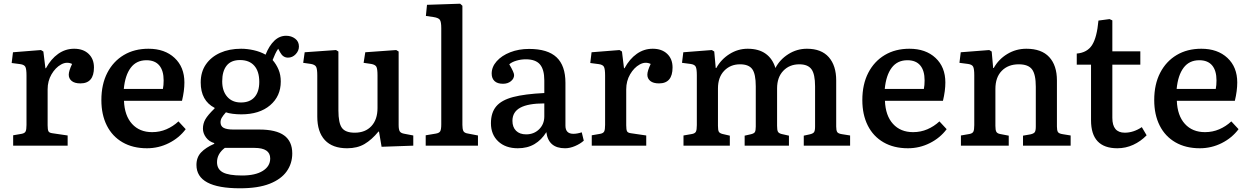

<svg xmlns="http://www.w3.org/2000/svg" viewBox="-20 -786 6739 1036"><path d="M51 0V-56L97 -64Q113 -67 118 -76.5Q123 -86 123 -112V-378Q123 -413 117 -425Q111 -437 89 -440L43 -446L50 -504L201 -516L214 -508L225 -418H228Q255 -468 294 -495.5Q333 -523 380 -523Q429 -523 458 -495.5Q487 -468 487 -422Q487 -336 414 -336Q383 -336 367 -349Q351 -362 351 -383Q351 -403 369 -441Q340 -455 309.5 -438Q279 -421 258 -385Q237 -349 237 -304V-110Q237 -86 241.5 -77.5Q246 -69 263 -67L345 -55V0Z M773 14Q697 14 641.5 -18Q586 -50 556.5 -108.5Q527 -167 527 -246Q527 -331 559 -393Q591 -455 648 -489Q705 -523 781 -523Q869 -523 922 -473.5Q975 -424 975 -341Q975 -296 962 -242H649Q652 -162 692.5 -117.5Q733 -73 801 -73Q842 -73 878 -88.5Q914 -104 943 -131L982 -89Q947 -42 891.5 -14Q836 14 773 14ZM648 -306H859Q863 -326 863 -352Q863 -405 839.5 -433Q816 -461 770 -461Q716 -461 685.5 -420.5Q655 -380 648 -306Z M1275 230Q1040 230 1040 104Q1040 63 1065 36.5Q1090 10 1136 -10V-14Q1108 -22 1091.5 -44.5Q1075 -67 1075 -92Q1075 -119 1088 -142Q1101 -165 1138 -201V-204Q1063 -243 1063 -341Q1063 -398 1091 -438.5Q1119 -479 1168 -501Q1217 -523 1281 -523Q1314 -523 1349.5 -515Q1385 -507 1413 -491Q1432 -539 1460 -566Q1488 -593 1524 -593Q1552 -593 1572.5 -577.5Q1593 -562 1593 -535Q1593 -512 1575.5 -493.5Q1558 -475 1534 -475Q1507 -475 1492 -503L1481 -523Q1472 -510 1465 -495Q1458 -480 1451 -462Q1471 -439 1483 -410.5Q1495 -382 1495 -346Q1495 -267 1437.5 -218Q1380 -169 1282 -169Q1258 -169 1235 -172Q1212 -175 1199 -180Q1183 -162 1176.5 -150.5Q1170 -139 1170 -126Q1170 -105 1187 -96Q1204 -87 1240 -87H1379Q1470 -87 1513.5 -55Q1557 -23 1557 42Q1557 96 1527 138.5Q1497 181 1435 205.5Q1373 230 1275 230ZM1280 -233Q1328 -233 1353.5 -262Q1379 -291 1379 -344Q1379 -401 1352 -431.5Q1325 -462 1275 -462Q1227 -462 1203 -432Q1179 -402 1179 -347Q1179 -295 1206 -264Q1233 -233 1280 -233ZM1286 161Q1358 161 1398 136Q1438 111 1438 69Q1438 12 1353 12H1193Q1151 44 1151 89Q1151 127 1182.5 144Q1214 161 1286 161Z M1853 14Q1774 14 1733 -30Q1692 -74 1692 -157V-379Q1692 -413 1686 -425Q1680 -437 1658 -441L1616 -447L1624 -504L1793 -516L1806 -508V-190Q1806 -122 1825 -96Q1844 -70 1894 -70Q1951 -70 1984 -105.5Q2017 -141 2017 -203V-379Q2017 -414 2011 -425.5Q2005 -437 1983 -441L1942 -447L1951 -504L2118 -516L2131 -508V-112Q2131 -86 2137.5 -76.5Q2144 -67 2163 -64L2210 -55V0L2039 6L2025 -76H2022Q1986 -32 1947 -9Q1908 14 1853 14Z M2277 0V-56L2331 -65Q2350 -68 2355.5 -78Q2361 -88 2361 -115V-634Q2361 -668 2353.5 -679Q2346 -690 2319 -694L2278 -700L2284 -760L2463 -766L2475 -755V-112Q2475 -91 2480 -79.5Q2485 -68 2507 -65L2559 -55V0Z M2774 14Q2708 14 2668.5 -23Q2629 -60 2629 -121Q2629 -178 2657.5 -212Q2686 -246 2749 -262.5Q2812 -279 2917 -284V-352Q2917 -411 2893.5 -438.5Q2870 -466 2817 -466Q2791 -466 2766 -458.5Q2741 -451 2728 -439Q2754 -395 2754 -381Q2754 -362 2737 -348Q2720 -334 2694 -334Q2664 -334 2648.5 -348.5Q2633 -363 2633 -389Q2633 -425 2660 -455.5Q2687 -486 2733 -504Q2779 -522 2835 -522Q2935 -522 2983 -477Q3031 -432 3031 -339V-108Q3031 -64 3074 -64Q3094 -64 3119 -72L3130 -27Q3111 -10 3083 2Q3055 14 3029 14Q2939 14 2928 -73Q2902 -31 2864 -8.5Q2826 14 2774 14ZM2819 -61Q2861 -61 2889 -88.5Q2917 -116 2917 -158V-228Q2830 -228 2787.5 -205Q2745 -182 2745 -134Q2745 -100 2764.5 -80.5Q2784 -61 2819 -61Z M3173 0V-56L3219 -64Q3235 -67 3240 -76.5Q3245 -86 3245 -112V-378Q3245 -413 3239 -425Q3233 -437 3211 -440L3165 -446L3172 -504L3323 -516L3336 -508L3347 -418H3350Q3377 -468 3416 -495.5Q3455 -523 3502 -523Q3551 -523 3580 -495.5Q3609 -468 3609 -422Q3609 -336 3536 -336Q3505 -336 3489 -349Q3473 -362 3473 -383Q3473 -403 3491 -441Q3462 -455 3431.5 -438Q3401 -421 3380 -385Q3359 -349 3359 -304V-110Q3359 -86 3363.5 -77.5Q3368 -69 3385 -67L3467 -55V0Z M3668 0V-55L3714 -63Q3730 -66 3735 -75.5Q3740 -85 3740 -111V-380Q3740 -414 3734 -426Q3728 -438 3706 -441L3660 -447L3667 -504L3821 -516L3834 -508L3842 -419H3845Q3871 -466 3916.5 -494.5Q3962 -523 4014 -523Q4074 -523 4111.5 -496Q4149 -469 4164 -419Q4188 -465 4234 -494Q4280 -523 4334 -523Q4412 -523 4452 -477.5Q4492 -432 4492 -352V-103Q4492 -82 4497.5 -73.5Q4503 -65 4523 -62L4567 -55V0H4317V-54L4349 -61Q4367 -65 4372.5 -73Q4378 -81 4378 -103V-320Q4378 -386 4358.5 -412.5Q4339 -439 4293 -439Q4240 -439 4206.5 -404Q4173 -369 4173 -309V-107Q4173 -84 4177.5 -75.5Q4182 -67 4197 -63L4237 -54V0H3998V-54L4029 -61Q4048 -65 4053 -73Q4058 -81 4058 -103V-320Q4058 -387 4039 -413Q4020 -439 3973 -439Q3921 -439 3887.5 -404Q3854 -369 3854 -309V-107Q3854 -84 3858.5 -75.5Q3863 -67 3879 -63L3918 -54V0Z M4879 14Q4803 14 4747.5 -18Q4692 -50 4662.5 -108.5Q4633 -167 4633 -246Q4633 -331 4665 -393Q4697 -455 4754 -489Q4811 -523 4887 -523Q4975 -523 5028 -473.5Q5081 -424 5081 -341Q5081 -296 5068 -242H4755Q4758 -162 4798.5 -117.5Q4839 -73 4907 -73Q4948 -73 4984 -88.5Q5020 -104 5049 -131L5088 -89Q5053 -42 4997.5 -14Q4942 14 4879 14ZM4754 -306H4965Q4969 -326 4969 -352Q4969 -405 4945.5 -433Q4922 -461 4876 -461Q4822 -461 4791.5 -420.5Q4761 -380 4754 -306Z M5165 0V-55L5211 -63Q5227 -66 5232 -75.5Q5237 -85 5237 -111V-380Q5237 -414 5231 -426Q5225 -438 5203 -441L5157 -447L5164 -504L5318 -516L5331 -508L5339 -419H5342Q5368 -466 5415 -494.5Q5462 -523 5518 -523Q5600 -523 5641.5 -478Q5683 -433 5683 -352V-103Q5683 -82 5688.5 -73.5Q5694 -65 5714 -62L5757 -55V0H5500V-54L5540 -61Q5558 -65 5563.5 -73Q5569 -81 5569 -103V-318Q5569 -385 5548.5 -412Q5528 -439 5477 -439Q5420 -439 5385.5 -404Q5351 -369 5351 -306V-107Q5351 -84 5356 -75Q5361 -66 5376 -63L5423 -54V0Z M6009 14Q5867 14 5867 -137V-437H5790V-497Q5847 -502 5873 -543.5Q5899 -585 5907 -675L5967 -683L5982 -676V-509H6133V-437H5982V-150Q5982 -70 6049 -70Q6096 -70 6141 -100L6167 -56Q6135 -23 6094.5 -4.5Q6054 14 6009 14Z M6454 14Q6378 14 6322.5 -18Q6267 -50 6237.5 -108.5Q6208 -167 6208 -246Q6208 -331 6240 -393Q6272 -455 6329 -489Q6386 -523 6462 -523Q6550 -523 6603 -473.5Q6656 -424 6656 -341Q6656 -296 6643 -242H6330Q6333 -162 6373.5 -117.5Q6414 -73 6482 -73Q6523 -73 6559 -88.5Q6595 -104 6624 -131L6663 -89Q6628 -42 6572.5 -14Q6517 14 6454 14ZM6329 -306H6540Q6544 -326 6544 -352Q6544 -405 6520.5 -433Q6497 -461 6451 -461Q6397 -461 6366.5 -420.5Q6336 -380 6329 -306Z"/></svg>

Font: Literata Medium
Style: Regular
Weight: 500
Designer: Latin by Veronika Burian and Jose Scaglione. Greek by Irene Vlachou. Cyrillic by Vera Evstafieva.
Foundry: TypeTogether
Version: Version 3.103; ttfautohint (v1.8.4.7-5d5b);gftools[0.9.29]